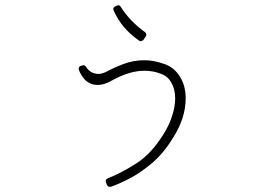

<svg xmlns="http://www.w3.org/2000/svg" viewBox="-20 -659 1040 730"><path d="M398 51Q399 51 400 51Q401 51 402 51Q431 41 472 20Q513 -1 557 -38Q601 -75 636 -132Q686 -209 686 -285Q686 -332 665 -366Q643 -403 604 -416Q565 -430 529 -430Q488 -430 450.5 -416Q413 -402 382 -385Q375 -382 368.5 -380Q362 -378 355 -378Q324 -378 307 -405Q303 -411 297 -411Q295 -411 294 -410L288 -409Q282 -407 281 -403Q278 -399 280 -393Q287 -374 301 -358Q321 -336 352 -336Q375 -336 402 -351Q471 -390 529 -390Q544 -390 559.5 -387.5Q575 -385 590 -379Q618 -370 631 -345Q646 -321 646 -285Q646 -254 634.5 -218.5Q623 -183 603 -151Q557 -76 501 -39.5Q445 -3 390 19Q379 23 383 34L386 43Q387 47 392 50Q394 51 398 51ZM515 -502Q516 -502 517 -503Q521 -503 525 -507L534 -520Q540 -530 531 -537Q501 -559 479 -582Q457 -605 439 -633Q436 -639 429 -639Q427 -639 423 -637L417 -634Q408 -629 412 -619Q428 -584 450.5 -557Q473 -530 508 -505Q511 -502 515 -502Z"/></svg>

Font: Kokoro
Style: Regular
Weight: 400
Version: Version 1.00